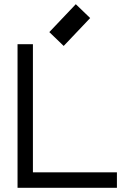

<svg xmlns="http://www.w3.org/2000/svg" viewBox="-20 -894 640 914"><path d="M136.7 -73.7H536.6V0H63.5V-683.6H136.7ZM283.2 -675.3 214.8 -741.2 340.8 -874 409.2 -808.1Z"/></svg>

Font: Anka/Coder
Style: Regular
Weight: 400
Monospace: yes
Version: Version 001.100